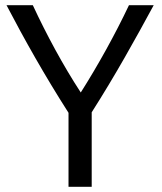

<svg xmlns="http://www.w3.org/2000/svg" viewBox="-20 -715 621 737"><path d="M332 2H243V-282C151 -426 74 -563 5 -695H106C158 -583 222 -464 290 -360C356 -464 422 -583 475 -695H570C499 -564 422 -425 332 -284Z"/></svg>

Font: Repo Regular
Style: Regular
Weight: 400
Designer: Stefan Peev
Foundry: Context Ltd
Version: Version 1.502